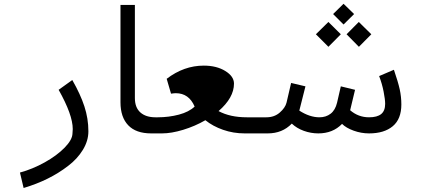

<svg xmlns="http://www.w3.org/2000/svg" viewBox="-20 -692 2185 996"><path d="M356 0 357.4 -22.5Q357.4 -96.2 284.2 -226.1L355 -276.9Q397 -203.6 417.7 -140.4Q438.5 -77.1 438.5 -10.7Q438.5 38.6 409.9 85.4Q381.3 132.3 333 168.9Q236.8 243.2 102.5 283.2L83.5 203.1Q148.4 185.5 211.7 150.4Q274.9 115.2 315.2 74Q355.5 32.7 356 0Z M605 -161.6V-666.5H679.7V-183.1Q679.7 -134.3 708 -108.9Q736.3 -83.5 786.6 -83.5H798.8V0H764.2Q685.5 0 645.3 -42Q605 -84 605 -161.6Z M797.9 -83.5Q856 -83.5 908.2 -97.4Q960.4 -111.3 989.7 -139.2Q960 -208.5 892.1 -208.5Q882.8 -208.5 867.2 -206.1L844.7 -283.2Q934.1 -351.6 1037.1 -351.6Q1103.5 -351.6 1148.7 -323.7Q1193.8 -295.9 1193.8 -258.3Q1193.8 -185.1 1113.8 -115.7Q1173.3 -83.5 1260.3 -83.5H1277.8V0H1249Q1190.4 0 1137.2 -18.6Q1084 -37.1 1045.4 -68.4Q991.2 -37.1 930.2 -18.6Q869.1 0 820.3 0H798.8Q783.2 0 770.3 -12.7Q757.3 -25.4 757.3 -41.5Q757.3 -57.6 769.8 -70.6Q782.2 -83.5 797.9 -83.5Z M1777.8 -514.2 1841.3 -578.1 1906.2 -514.2 1841.8 -449.2ZM1708 -619.1 1762.2 -672.4 1816.9 -619.1 1762.2 -564.9ZM1618.7 -514.2 1683.6 -578.1 1748 -514.2 1683.6 -449.2ZM1277.8 -83.5H1361.8Q1403.3 -83.5 1431.4 -108.2Q1459.5 -132.8 1466.3 -159.2L1490.2 -261.7L1564.5 -244.1L1532.7 -118.2Q1586.4 -83.5 1637.2 -83.5Q1670.9 -83.5 1695.1 -102.1Q1719.2 -120.6 1728.5 -159.2L1748 -244.1L1821.8 -226.1L1796.4 -120.1Q1838.9 -83.5 1894.5 -83.5Q1936.5 -83.5 1957.3 -100.3Q1978 -117.2 1978 -153.3Q1978 -175.8 1970 -216.8Q1961.9 -257.8 1946.8 -297.4L2023.4 -330.1Q2044.9 -267.6 2053.5 -228.8Q2062 -189.9 2062 -149.9Q2062 -74.7 2017.6 -37.4Q1973.1 0 1894.5 0Q1853.5 0 1814.5 -14.2Q1775.4 -28.3 1754.4 -49.3Q1706.5 0 1631.3 0Q1592.8 0 1556.2 -13.2Q1519.5 -26.4 1493.7 -50.8Q1444.8 0 1368.7 0H1277.8Q1261.7 0 1249 -12.7Q1236.3 -25.4 1236.3 -41.5Q1236.3 -57.6 1249 -70.6Q1261.7 -83.5 1277.8 -83.5Z"/></svg>

Font: GanjNamehSans
Style: Regular
Weight: 400
Designer: Mohammad Saleh Souzanchi
Foundry: http://font-store.ir
Version: Version:0.0.4;RFB:1.2.5;Building:2016-12-11 09:43:53.670092